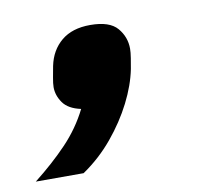

<svg xmlns="http://www.w3.org/2000/svg" viewBox="-95 -221 450 419"><g transform="rotate(-10 130.0 -11.0)"><path d="M129 -169Q172 -169 189 -149Q206 -129 206 -103Q206 -95 204 -82.5Q202 -70 200 -59Q193 -24 174 13.5Q155 51 126 86Q97 121 59 147H-47Q-5 114 26.5 81Q58 48 78 8Q50 2 38.5 -14.5Q27 -31 27 -49Q27 -57 29.5 -70.5Q32 -84 34 -95Q41 -129 65 -149Q89 -169 129 -169Z"/></g></svg>

Font: IBM Plex Sans Var
Style: Italic
Weight: 400
Italic angle: -11.31°
Designer: Mike Abbink, Paul van der Laan, Pieter van Rosmalen
Foundry: Bold Monday
Version: Version 1.001